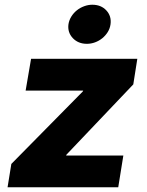

<svg xmlns="http://www.w3.org/2000/svg" viewBox="-20 -795 625 815"><path d="M28.1 -99.1 331.7 -407 333.1 -410.5H88.8L111.9 -545.5H562.9L545.8 -436.8L262.1 -138.5L260.7 -134.9H503.6L481.9 0H12.1ZM270.6 -692.1Q273.4 -709.9 283 -725.1Q292.6 -740.4 306.5 -751.4Q320.3 -762.4 337.4 -768.6Q354.4 -774.9 371.8 -774.9Q409.1 -774.9 431.5 -750.7Q453.8 -726.6 449.2 -692.1Q446.7 -674 437.3 -658.9Q427.9 -643.8 414.1 -632.6Q400.2 -621.4 383.3 -615.2Q366.5 -609 348.7 -609Q311.8 -609 288.7 -633.5Q266 -658 270.6 -692.1Z"/></svg>

Font: Inter P Extra Bold
Style: Italic
Weight: 800
Italic angle: 9.39999°
Designer: Rasmus Andersson
Foundry: rsms
Version: Version 3.018;git-588b23468